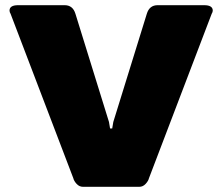

<svg xmlns="http://www.w3.org/2000/svg" viewBox="-20 -720 857 740"><path d="M16.7 -679.2Q16.7 -700 50 -700H229.2Q260.8 -700 270.8 -666.7L400 -250L404.2 -225H408.3H412.5L416.7 -250L545.8 -666.7Q555.8 -700 587.5 -700H766.7Q800 -700 800 -679.2Q800 -673.3 795.8 -666.7L554.2 -33.3Q551.7 -22.5 541.2 -11.2Q530.8 0 516.7 0H408.3H300Q285.8 0 275.4 -11.2Q265 -22.5 262.5 -33.3L20.8 -666.7Q16.7 -673.3 16.7 -679.2Z"/></svg>

Font: BoonTook Mon
Style: Regular
Weight: 400
Designer: Sungsit Sawaiwan
Foundry: FontUni
Version: Version 3.0